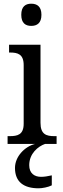

<svg xmlns="http://www.w3.org/2000/svg" viewBox="-20 -778 338 1038"><path d="M149 -638C180 -638 204 -653 204 -698C204 -743 180 -758 149 -758C118 -758 95 -743 95 -698C95 -653 118 -638 149 -638ZM21 0H170C114 14 61 68 61 130C61 206 109 240 189 240C208 240 241 234 260 224V170C238 175 219 178 202 178C166 178 138 159 138 115C138 52 186 13 224 0H286V-42H274C231 -42 199 -51 199 -114V-536H29V-494H35C76 -494 108 -485 108 -426V-109C108 -50 75 -42 33 -42H21Z"/></svg>

Font: Noto Serif Georgian SemiCondensed
Style: Regular
Weight: 400
Width: 4
Designer: Monotype Design Team, Akaki Razmadze
Foundry: Google LLC
Version: Version 2.003